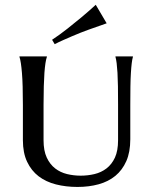

<svg xmlns="http://www.w3.org/2000/svg" viewBox="-20 -757 630 790"><path d="M465.8 -326.2Q465.8 -369.6 465.3 -401.9Q464.8 -434.1 463.4 -457.5Q461.9 -481 460 -496.8Q458 -512.7 455.1 -522.9V-524.9H526.9V-522.9Q523.9 -512.7 522 -496.6Q520 -480.5 518.6 -456.8Q517.1 -433.1 516.6 -400.6Q516.1 -368.2 516.1 -324.2V-184.1Q516.1 -131.3 499.8 -94.2Q483.4 -57.1 454.6 -33.4Q425.8 -9.8 386 1.2Q346.2 12.2 298.8 12.2Q251 12.2 210 1.7Q168.9 -8.8 138.9 -31.7Q108.9 -54.7 91.6 -91.3Q74.2 -127.9 74.2 -180.2V-324.2Q74.2 -368.2 73.2 -400.6Q72.3 -433.1 70.3 -456.8Q68.4 -480.5 65.9 -496.6Q63.5 -512.7 60.1 -522.9V-524.9H172.9V-522.9Q169.4 -512.7 167 -496.8Q164.6 -481 162.8 -457.5Q161.1 -434.1 160.2 -401.9Q159.2 -369.6 159.2 -326.2V-180.2Q159.2 -136.7 172.4 -108.6Q185.5 -80.6 207 -64Q228.5 -47.4 255.9 -40.8Q283.2 -34.2 312 -34.2Q341.3 -34.2 368.9 -40.8Q396.5 -47.4 418.2 -64Q439.9 -80.6 452.9 -108.6Q465.8 -136.7 465.8 -180.2ZM418.9 -661.1Q382.8 -648.9 345.7 -635.3Q329.6 -629.4 312 -622.6Q294.4 -615.7 276.4 -607.9Q258.3 -600.1 240 -592Q221.7 -584 205.1 -575.2L194.3 -593.3Q226.1 -614.3 257.6 -639.2Q289.1 -664.1 315.4 -686Q345.7 -711.4 374 -737.3Z"/></svg>

Font: Marcellus SC
Style: Regular
Weight: 400
Designer: Astigmatic (AOETI)
Foundry: Astigmatic (AOETI)
Version: Version 1.001